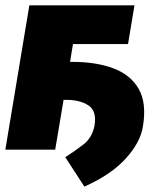

<svg xmlns="http://www.w3.org/2000/svg" viewBox="-28 -566 631 726"><path d="M480.5 -545.9 456.1 -399.4H248L236.8 -332H242.2Q333.5 -332.5 399.4 -308.1Q465.3 -283.7 496.1 -230.5Q526.9 -177.2 512.7 -89.8Q503.9 -28.8 448 33Q392.1 94.7 291 139.6L218.8 28.3Q255.9 4.9 287.8 -20Q319.8 -44.9 329.1 -89.8Q338.9 -146 306.4 -167.5Q273.9 -189 218.8 -188.5H212.4L180.7 0H-7.8L83 -545.9Z"/></svg>

Font: Inter Tight Black
Style: Italic
Weight: 900
Italic angle: -9.39999°
Designer: Rasmus Andersson
Foundry: rsms
Version: Version 3.004; ttfautohint (v1.8.4.7-5d5b)